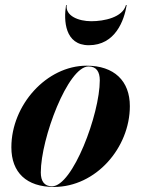

<svg xmlns="http://www.w3.org/2000/svg" viewBox="-20 -730 563 760"><path d="M244 -710H241.5C231.5 -649 236.5 -551 331.5 -551C436.5 -551 471.5 -649 481.5 -710H478.5C465.5 -661 392 -646 341.5 -646C291 -646 238 -667 244 -710ZM193.5 10C359.5 10 494 -145 494 -310C494 -410 431.5 -470 323 -470C164.5 -470 25 -314.5 25 -147C25 -47 85 10 193.5 10ZM186 7.5C155 7.5 141.5 -13.5 141.5 -47.5C141.5 -181.5 249 -467 330.5 -467C361.5 -467 375 -446 375 -412C375 -278 267.5 7.5 186 7.5Z"/></svg>

Font: Bodoni* 72pt
Style: Bold Italic
Weight: 700
Italic angle: -13°
Version: Version 2.3